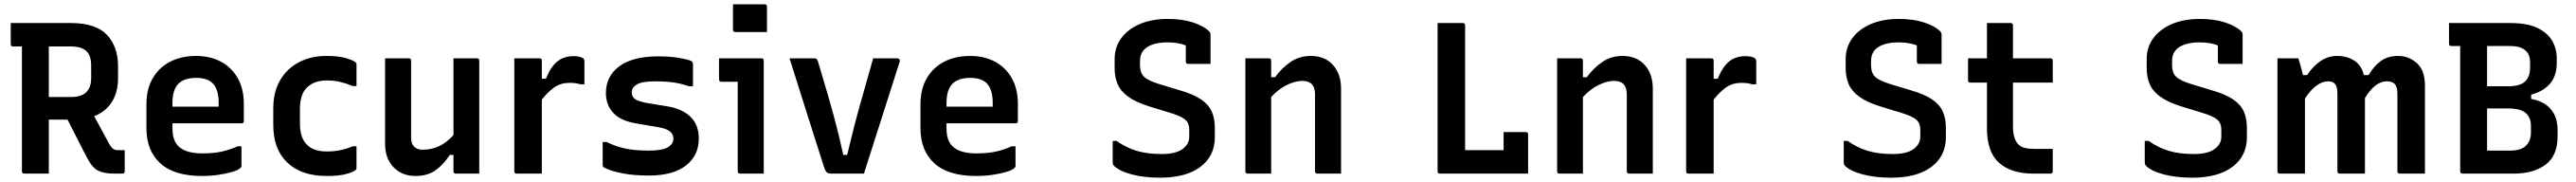

<svg xmlns="http://www.w3.org/2000/svg" viewBox="-20 -807 11980 846"><path d="M207 0H93Q82 0 82 -11V-591H41Q30 -591 30 -602V-700H308Q425 -700 477 -645.5Q529 -591 529 -498V-444Q529 -378 500 -332.5Q471 -287 418 -267Q435 -235 452.5 -203.5Q470 -172 488 -138Q497 -122 506 -115.5Q515 -109 528 -109H560V-11Q560 0 549 0H511Q463 0 436 -14Q409 -28 388 -68Q364 -113 341 -159Q318 -205 294 -251H207ZM311 -591H207V-356H311Q404 -356 404 -444V-503Q404 -547 383 -568Q360 -591 311 -591Z M892 -547Q957 -547 1007 -520.5Q1057 -494 1085.5 -444Q1114 -394 1114 -324V-244Q1114 -234 1104 -234H782V-211Q782 -155 809 -128Q827 -110 855.5 -102Q884 -94 921 -94Q974 -94 1012 -102.5Q1050 -111 1085 -127H1103V-35Q1103 -30 1099 -27Q1090 -17 1062 -8.5Q1034 0 997 5.5Q960 11 920 11Q790 11 725.5 -48Q661 -107 661 -211V-322Q661 -393 690.5 -443.5Q720 -494 772 -520.5Q824 -547 892 -547ZM892 -445Q837 -445 809.5 -417.5Q782 -390 782 -326V-311H997V-328Q997 -392 969 -420Q944 -445 892 -445Z M1499 -547Q1555 -547 1590 -536.5Q1625 -526 1634 -517Q1638 -513 1638 -508V-407H1620Q1595 -418 1565.5 -425.5Q1536 -433 1499 -433Q1442 -433 1408.5 -401Q1375 -369 1375 -301V-232Q1375 -164 1410 -132Q1440 -103 1499 -103Q1536 -103 1565.5 -109.5Q1595 -116 1620 -127H1638V-26Q1638 -21 1635 -18Q1625 -8 1591.5 1.5Q1558 11 1499 11Q1382 11 1316.5 -51Q1251 -113 1251 -226V-304Q1251 -379 1282.5 -433.5Q1314 -488 1370 -517.5Q1426 -547 1499 -547Z M1881 -536Q1892 -536 1892 -525V-167Q1892 -139 1906.5 -125Q1921 -111 1945 -111Q1986 -111 2021 -127Q2056 -143 2089 -179V-536H2198Q2209 -536 2209 -525V0H2100Q2089 0 2089 -11V-87H2072Q2042 -41 2005 -15Q1968 11 1912 11Q1849 11 1810 -30Q1771 -71 1771 -138V-536Z M2500 0H2383Q2372 0 2372 -11V-536H2489Q2500 -536 2500 -525V-441H2519Q2541 -496 2571.5 -521Q2602 -546 2648 -546Q2664 -546 2675 -543Q2686 -540 2691 -537Q2698 -531 2698 -524V-415H2680Q2670 -418 2658 -420Q2646 -422 2630 -422Q2589 -422 2559.5 -402Q2530 -382 2500 -344Z M2997 -107Q3062 -107 3087 -123Q3112 -139 3112 -162Q3112 -182 3096.5 -195.5Q3081 -209 3041 -216L2940 -233Q2867 -245 2832.5 -282Q2798 -319 2798 -374Q2798 -453 2860.5 -499Q2923 -545 3041 -545Q3092 -545 3128.5 -539.5Q3165 -534 3189 -526Q3198 -523 3200.5 -518.5Q3203 -514 3203 -505V-406H3185Q3147 -419 3110.5 -424Q3074 -429 3028 -429Q2966 -429 2942 -414.5Q2918 -400 2918 -378Q2918 -359 2931.5 -348Q2945 -337 2985 -329L3082 -313Q3152 -302 3191 -264.5Q3230 -227 3230 -163Q3230 -84 3170 -37.5Q3110 9 2998 9Q2927 9 2874 -1.5Q2821 -12 2792 -27Q2783 -30 2783 -42V-147H2801Q2846 -125 2891 -116Q2936 -107 2997 -107Z M3411 -11V-427H3335Q3324 -427 3324 -438V-536H3521Q3532 -536 3532 -525V0H3422Q3411 0 3411 -11ZM3389 -787H3536Q3547 -787 3547 -776V-658H3400Q3389 -658 3389 -669Z M3769 -536Q3779 -536 3784 -522Q3803 -458 3822.5 -392.5Q3842 -327 3862 -252.5Q3882 -178 3902 -87H3920Q3952 -222 3982 -327.5Q4012 -433 4041 -536H4152Q4160 -536 4163 -531Q4166 -526 4164 -519Q4123 -389 4081 -259.5Q4039 -130 3998 0H3846Q3832 0 3825 -6Q3818 -12 3811 -35Q3774 -150 3733.5 -278Q3693 -406 3652 -536Z M4492 -547Q4557 -547 4607 -520.5Q4657 -494 4685.5 -444Q4714 -394 4714 -324V-244Q4714 -234 4704 -234H4382V-211Q4382 -155 4409 -128Q4427 -110 4455.5 -102Q4484 -94 4521 -94Q4574 -94 4612 -102.5Q4650 -111 4685 -127H4703V-35Q4703 -30 4699 -27Q4690 -17 4662 -8.5Q4634 0 4597 5.5Q4560 11 4520 11Q4390 11 4325.5 -48Q4261 -107 4261 -211V-322Q4261 -393 4290.5 -443.5Q4320 -494 4372 -520.5Q4424 -547 4492 -547ZM4492 -445Q4437 -445 4409.5 -417.5Q4382 -390 4382 -326V-311H4597V-328Q4597 -392 4569 -420Q4544 -445 4492 -445Z M5411 -719Q5479 -719 5529 -702.5Q5579 -686 5603 -662Q5610 -656 5610 -645V-510H5506Q5495 -510 5495 -521V-596Q5459 -610 5411 -610Q5350 -610 5316 -588.5Q5282 -567 5282 -523V-503Q5282 -470 5299.5 -451.5Q5317 -433 5372 -416L5468 -387Q5530 -369 5565 -345.5Q5600 -322 5615 -290Q5630 -258 5630 -212V-169Q5630 -82 5563 -31.5Q5496 19 5375 19Q5302 19 5244.5 4Q5187 -11 5161 -36Q5158 -39 5156.5 -43Q5155 -47 5155 -55V-152H5173Q5217 -121 5266 -106Q5315 -91 5383 -91Q5448 -91 5479.5 -114Q5511 -137 5511 -171V-203Q5511 -222 5504.5 -235.5Q5498 -249 5479 -260Q5460 -271 5421 -283L5326 -312Q5262 -332 5226.5 -358Q5191 -384 5177.5 -417Q5164 -450 5164 -488V-533Q5164 -587 5194.5 -629Q5225 -671 5280.5 -695Q5336 -719 5411 -719Z M5892 0H5783Q5772 0 5772 -11V-536H5881Q5892 -536 5892 -525V-448H5910Q5942 -492 5983 -519.5Q6024 -547 6076 -547Q6141 -547 6179 -505.5Q6217 -464 6217 -394V0H6107Q6096 0 6096 -11V-369Q6096 -431 6037 -431Q6004 -431 5965 -412Q5926 -393 5892 -356Z M6677 0Q6666 0 6666 -11V-700H6783Q6794 -700 6794 -689V-109H6973V-193H7076Q7087 -193 7087 -182V0Z M7342 0H7233Q7222 0 7222 -11V-536H7331Q7342 -536 7342 -525V-448H7360Q7392 -492 7433 -519.5Q7474 -547 7526 -547Q7591 -547 7629 -505.5Q7667 -464 7667 -394V0H7557Q7546 0 7546 -11V-369Q7546 -431 7487 -431Q7454 -431 7415 -412Q7376 -393 7342 -356Z M7950 0H7833Q7822 0 7822 -11V-536H7939Q7950 -536 7950 -525V-441H7969Q7991 -496 8021.5 -521Q8052 -546 8098 -546Q8114 -546 8125 -543Q8136 -540 8141 -537Q8148 -531 8148 -524V-415H8130Q8120 -418 8108 -420Q8096 -422 8080 -422Q8039 -422 8009.5 -402Q7980 -382 7950 -344Z M8811 -719Q8879 -719 8929 -702.5Q8979 -686 9003 -662Q9010 -656 9010 -645V-510H8906Q8895 -510 8895 -521V-596Q8859 -610 8811 -610Q8750 -610 8716 -588.5Q8682 -567 8682 -523V-503Q8682 -470 8699.5 -451.5Q8717 -433 8772 -416L8868 -387Q8930 -369 8965 -345.5Q9000 -322 9015 -290Q9030 -258 9030 -212V-169Q9030 -82 8963 -31.5Q8896 19 8775 19Q8702 19 8644.5 4Q8587 -11 8561 -36Q8558 -39 8556.5 -43Q8555 -47 8555 -55V-152H8573Q8617 -121 8666 -106Q8715 -91 8783 -91Q8848 -91 8879.5 -114Q8911 -137 8911 -171V-203Q8911 -222 8904.5 -235.5Q8898 -249 8879 -260Q8860 -271 8821 -283L8726 -312Q8662 -332 8626.5 -358Q8591 -384 8577.5 -417Q8564 -450 8564 -488V-533Q8564 -587 8594.5 -629Q8625 -671 8680.5 -695Q8736 -719 8811 -719Z M9527 -115V-11Q9527 0 9516 0H9436Q9334 0 9277.5 -50Q9221 -100 9221 -211V-423H9144Q9133 -423 9133 -434V-536H9221V-700H9331Q9342 -700 9342 -689V-536H9516Q9527 -536 9527 -525V-423H9342V-221Q9342 -160 9368 -135Q9379 -124 9397 -119.5Q9415 -115 9440 -115Z M10211 -719Q10279 -719 10329 -702.5Q10379 -686 10403 -662Q10410 -656 10410 -645V-510H10306Q10295 -510 10295 -521V-596Q10259 -610 10211 -610Q10150 -610 10116 -588.5Q10082 -567 10082 -523V-503Q10082 -470 10099.5 -451.5Q10117 -433 10172 -416L10268 -387Q10330 -369 10365 -345.5Q10400 -322 10415 -290Q10430 -258 10430 -212V-169Q10430 -82 10363 -31.5Q10296 19 10175 19Q10102 19 10044.5 4Q9987 -11 9961 -36Q9958 -39 9956.5 -43Q9955 -47 9955 -55V-152H9973Q10017 -121 10066 -106Q10115 -91 10183 -91Q10248 -91 10279.5 -114Q10311 -137 10311 -171V-203Q10311 -222 10304.5 -235.5Q10298 -249 10279 -260Q10260 -271 10221 -283L10126 -312Q10062 -332 10026.5 -358Q9991 -384 9977.5 -417Q9964 -450 9964 -488V-533Q9964 -587 9994.5 -629Q10025 -671 10080.5 -695Q10136 -719 10211 -719Z M10700 0H10583Q10572 0 10572 -11V-536H10669Q10669 -536 10673 -523.5Q10677 -511 10682 -492.5Q10687 -474 10691 -458H10710Q10738 -500 10773 -523.5Q10808 -547 10849 -547Q10895 -547 10929 -525.5Q10963 -504 10974 -458H10996Q11022 -502 11054.5 -524.5Q11087 -547 11133 -547Q11183 -547 11220.5 -513.5Q11258 -480 11258 -409V0H11141Q11130 0 11130 -11V-371Q11130 -402 11118.5 -415.5Q11107 -429 11081 -429Q11026 -429 10979 -351V0H10862Q10851 0 10851 -11V-372Q10851 -403 10840.5 -416Q10830 -429 10807 -429Q10781 -429 10753.5 -409Q10726 -389 10700 -349Z M11671 0H11433Q11422 0 11422 -11V-593H11381Q11370 -593 11370 -604V-700H11652Q11734 -700 11781.5 -677Q11829 -654 11850 -617Q11871 -580 11871 -537V-513Q11871 -455 11840 -418.5Q11809 -382 11752 -367V-347Q11811 -337 11843 -300Q11875 -263 11875 -201V-174Q11875 -83 11819 -41.5Q11763 0 11671 0ZM11654 -593H11547V-406H11644Q11702 -406 11724.5 -429Q11747 -452 11747 -492V-517Q11747 -552 11728 -570Q11706 -593 11654 -593ZM11547 -107H11654Q11704 -107 11727.5 -129.5Q11751 -152 11751 -191V-222Q11751 -260 11727 -281.5Q11703 -303 11643 -303H11547Z"/></svg>

Font: Recursive Sn Lnr St SmB
Style: Regular
Weight: 600
Version: Version 1.079;hotconv 1.0.112;makeotfexe 2.5.65598; ttfautoh